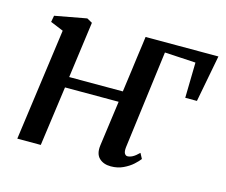

<svg xmlns="http://www.w3.org/2000/svg" viewBox="-83 -656 915 778"><g transform="rotate(15 374.0 -267.0)"><path d="M408.5 -295.5Q410 -308 413.5 -332Q417 -356 420.8 -385.5Q424.5 -415 428.5 -444Q432.5 -473 435.8 -496.8Q439 -520.5 440.5 -532.5H746L708.5 -336H659.5L662.5 -484.5L532.5 -492L479.5 -80.5Q477.5 -62 482.2 -54.2Q487 -46.5 494 -46.5Q504 -46.5 515.5 -52.5Q527 -58.5 542 -73.5L554 -51Q546.5 -40.5 530.5 -26Q514.5 -11.5 491.2 -0.5Q468 10.5 439.5 10.5Q408.5 10.5 390.5 -7Q372.5 -24.5 377 -60L403 -250.5H178L143.5 0H45L109.5 -470L55 -492.5L60 -519.5L193 -544L215.5 -531.5L183.5 -295.5Z"/></g></svg>

Font: Merriweather 72pt
Style: Italic
Weight: 400
Italic angle: -7.8°
Version: Version 2.101